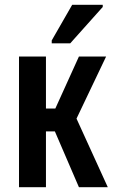

<svg xmlns="http://www.w3.org/2000/svg" viewBox="-20 -778 470 798"><path d="M59 0V-543H171V-327H210L308 -543H421L298 -285L428 0H308L208 -232H171V0ZM195 -598V-610L280 -758H407V-749L272 -598Z"/></svg>

Font: Noto Sans ExtraCondensed SemiBold
Style: Regular
Weight: 600
Width: 2
Designer: Monotype Design Team
Foundry: Monotype Imaging Inc.
Version: Version 2.013; ttfautohint (v1.8.4.7-5d5b)